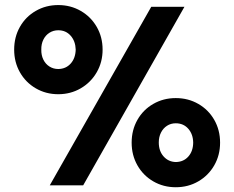

<svg xmlns="http://www.w3.org/2000/svg" viewBox="-20 -747 943 774"><path d="M37.1 -546.9Q37.1 -597.7 60.3 -638.7Q83.5 -679.7 124.3 -703.1Q165 -726.6 214.8 -726.6Q264.6 -726.6 305.4 -703.1Q346.2 -679.7 369.9 -638.7Q393.6 -597.7 393.6 -546.9Q393.6 -496.6 369.9 -455.6Q346.2 -414.6 305.4 -390.9Q264.6 -367.2 214.8 -367.2Q165 -367.2 124.3 -390.9Q83.5 -414.6 60.3 -455.6Q37.1 -496.6 37.1 -546.9ZM285.2 -546.9Q284.2 -581.1 264.9 -603Q245.6 -625 214.8 -625Q195.3 -625 179.4 -615Q163.6 -605 154.8 -587.2Q146 -569.3 146.5 -546.9Q146 -524.4 154.8 -506.6Q163.6 -488.8 179.4 -478.8Q195.3 -468.8 214.8 -468.8Q245.6 -469.2 264.9 -490.7Q284.2 -512.2 285.2 -546.9ZM589.8 -719.7H723.6L315.4 0H180.7ZM510.7 -171.9Q510.7 -222.7 533.9 -263.7Q557.1 -304.7 597.9 -328.1Q638.7 -351.6 688.5 -351.6Q738.8 -351.6 779.5 -328.1Q820.3 -304.7 843.8 -263.7Q867.2 -222.7 867.2 -171.9Q867.2 -121.6 843.8 -80.6Q820.3 -39.6 779.5 -15.9Q738.8 7.8 688.5 7.8Q638.7 7.8 597.9 -15.9Q557.1 -39.6 533.9 -80.6Q510.7 -121.6 510.7 -171.9ZM758.8 -171.9Q758.3 -206.1 739 -228Q719.7 -250 688.5 -250Q668.9 -250 653.3 -240Q637.7 -230 628.9 -212.4Q620.1 -194.8 620.1 -172.9Q620.1 -138.2 639.4 -116.5Q658.7 -94.7 688.5 -93.8Q719.7 -94.2 739 -115.7Q758.3 -137.2 758.8 -171.9Z"/></svg>

Font: Reddit Sans Vanilla ExtraBold
Style: Regular
Weight: 800
Designer: Stephen Hutchings
Foundry: Reddit
Version: Version 1.013